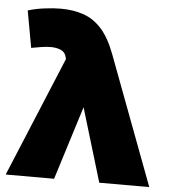

<svg xmlns="http://www.w3.org/2000/svg" viewBox="-52 -783 735 830"><g transform="rotate(5 315.0 -367.5)"><path d="M3.5 0 219.5 -520 217.5 -528Q212.5 -550 193.2 -558Q174 -566 150.5 -566Q132.5 -566 111 -562.8Q89.5 -559.5 65.5 -555L36.5 -715Q69 -725 108 -730Q147 -735 178.5 -735Q234.5 -735 278.8 -719.2Q323 -703.5 357 -665.2Q391 -627 416.5 -559L626.5 0H409.5L313.5 -319L213.5 0Z"/></g></svg>

Font: Geologica Cursive Black
Style: Regular
Weight: 900
Designer: Sindre Bremnes, Frode Helland
Foundry: Monokrom Skriftforlag AS
Version: Version 1.010;gftools[0.9.28]